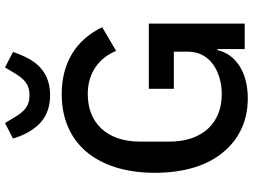

<svg xmlns="http://www.w3.org/2000/svg" viewBox="-138 -832 982 745"><g transform="rotate(-90 352.5 -459.0)"><path d="M535 -106H531C516 -38 450 12 343 12C260 12 188 -20 137 -81C85 -141 55 -232 55 -349C55 -465 86 -556 139 -617C192 -678 268 -710 360 -710C485 -710 572 -652 620 -553L528 -499C501 -564 445 -609 360 -609C249 -609 176 -535 176 -406V-292C176 -163 249 -89 360 -89C404 -89 446 -101 476 -123C506 -145 525 -177 525 -221V-275H381V-372H634V0H535ZM356 -755C300 -755 263 -776 238 -804C213 -832 197 -868 188 -899L248 -930L268 -897C291 -858 311 -835 356 -835C401 -835 421 -858 444 -897L464 -930L524 -899C513 -868 499 -832 474 -804C449 -776 412 -755 356 -755Z"/></g></svg>

Font: Plexus Sans Medium
Style: Regular
Weight: 500
Version: Version 2.001;PS 002.001;hotconv 1.0.70;makeotf.lib2.5.58329